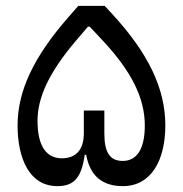

<svg xmlns="http://www.w3.org/2000/svg" viewBox="-20 -626 624 655"><path d="M176 9C232 9 258 -19 269 -98H274C287 -26 329 9 399 9C497 9 544 -81 544 -198C544 -323 487 -443 364 -577L337 -606H247L213 -567C94 -431 40 -315 40 -198C40 -89 78 9 176 9ZM191 -86C140 -86 108 -125 108 -214C108 -295 149 -381 239 -487L280 -535H286L331 -487C429 -382 474 -291 474 -198C474 -115 445 -77 399 -77C354 -77 336 -107 336 -171V-249H266V-171C266 -114 238 -86 191 -86Z"/></svg>

Font: IBM Plex Arabic
Style: Regular
Weight: 400
Designer: Mike Abbink, Paul van der Laan, Pieter van Rosmalen, Wael Morcos, Khajak Apelian
Foundry: Bold Monday
Version: Version 1.0